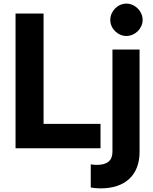

<svg xmlns="http://www.w3.org/2000/svg" viewBox="-20 -820 847 1062"><path d="M66 0H536V-135H221V-745H66ZM482 217C495 220 516 222 536 222C672 222 752 149 752 20V-546H602V20C602 68 573 92 516 92C504 92 493 91 482 89ZM590 -710C590 -662 631 -621 679 -621C727 -621 769 -662 769 -710C769 -758 727 -800 679 -800C631 -800 590 -758 590 -710Z"/></svg>

Font: Mluvka ExtraBold
Style: Regular
Weight: 800
Designer: Modified by Jiří Krblich, Original typeface by Gumpita Rahayu
Foundry: Gumpita Rahayu & Jiří Krblich
Version: Version 2.000;Glyphs 3.1.1 (3134)